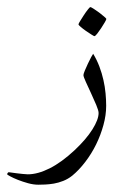

<svg xmlns="http://www.w3.org/2000/svg" viewBox="-73 -317 352 532"><path d="M221.2 -23.9Q221.2 2 213.6 29.5Q206.1 57.1 193.4 83Q180.7 108.9 163.3 131.6Q146 154.3 127 169.9Q115.2 179.2 102.1 184.3Q88.9 189.5 76.2 191.7Q63.5 193.8 52.2 194.3Q41 194.8 33.2 194.8Q20 194.8 4.9 190.7Q-10.3 186.5 -23.2 181.4Q-36.1 176.3 -44.7 171.6Q-53.2 167 -53.2 166Q-53.2 164.6 -51.8 162.4Q-50.3 160.2 -48.8 160.2Q-48.3 160.2 -41.7 161.1Q-35.2 162.1 -26.9 163.1Q-18.6 164.1 -10 165Q-1.5 166 3.9 166Q31.7 166 64.7 149.4Q97.7 132.8 133.8 99.1Q166 68.8 183.1 41.5Q200.2 14.2 200.2 -3.9Q200.2 -10.7 193.6 -26.4Q187 -42 179.2 -58.8Q171.4 -75.7 164.8 -90.1Q158.2 -104.5 158.2 -108.9Q158.2 -112.3 162.1 -121.6Q166 -130.9 170.7 -140.9Q175.3 -150.9 179.7 -158.9Q184.1 -167 185.1 -168Q195.3 -151.4 202.4 -132.6Q209.5 -113.8 213.6 -95.2Q217.8 -76.7 219.5 -58.3Q221.2 -40 221.2 -23.9ZM221.7 -264.6Q221.7 -262.7 217.3 -255.1Q212.9 -247.6 207.3 -239Q201.7 -230.5 196.3 -223.6Q190.9 -216.8 188.5 -216.8Q187.5 -216.8 180.4 -221.2Q173.3 -225.6 165.3 -231.2Q157.2 -236.8 150.9 -242.2Q144.5 -247.6 144.5 -249.5Q144.5 -251.5 149.2 -259Q153.8 -266.6 159.4 -275.1Q165 -283.7 170.4 -290.5Q175.8 -297.4 177.2 -297.4Q179.2 -297.4 186.5 -292.7Q193.8 -288.1 201.7 -282.2Q209.5 -276.4 215.6 -271Q221.7 -265.6 221.7 -264.6Z"/></svg>

Font: Scheherazade Urdu
Style: Regular
Weight: 400
Designer: SIL International
Foundry: SIL International
Version: Version 1.005 (build 117/117)